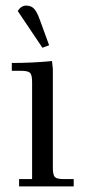

<svg xmlns="http://www.w3.org/2000/svg" viewBox="-20 -663 301 683"><path d="M22 -411.1V-439Q94.7 -439 165 -445.8L168 -418V-65.9Q168 -41 175 -33.4Q182.1 -25.9 207 -25.9H242.2V0H47.9V-25.9H94.2V-371.1Q94.2 -396 87.2 -403.6Q80.1 -411.1 55.2 -411.1ZM43 -624Q55.2 -643.1 73.2 -643.1Q90.3 -643.1 100.8 -632.3Q111.3 -621.6 121.1 -594.2L154.8 -502L130.9 -493.2Z"/></svg>

Font: Dihjauti
Style: Regular
Weight: 400
Designer: T. Christopher White
Version: Version 3.0.0